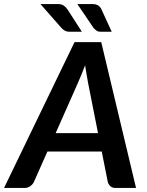

<svg xmlns="http://www.w3.org/2000/svg" viewBox="-60 -932 730 952"><path d="M426 -272 377 -519.5Q374 -536.5 370 -559Q366 -581.5 362 -608Q352 -581.5 342.5 -559Q333 -536.5 325.5 -519L216 -272ZM614.5 0H514Q497 0 487.8 -8.2Q478.5 -16.5 474.5 -29.5L444.5 -180.5H175L108 -29.5Q102.5 -18 90.2 -9Q78 0 62 0H-40L309.5 -723H442ZM397 -912Q415.5 -912 426.5 -905Q437.5 -898 443 -885.5L494 -774.5H440Q427 -774.5 420 -779.2Q413 -784 404.5 -792.5L323.5 -912ZM225.5 -912Q244 -912 255.2 -904.8Q266.5 -897.5 274.5 -885.5L346 -774.5H285Q272 -774.5 263 -779Q254 -783.5 245.5 -792.5L140.5 -912Z"/></svg>

Font: Lato 2
Style: Bold Italic
Weight: 700
Italic angle: -7°
Designer: Lukasz Dziedzic with Adam Twardoch and Botio Nikoltchev
Foundry: tyPoland Lukasz Dziedzic
Version: Version 2.015; 2015-08-06; http://www.latofonts.com/